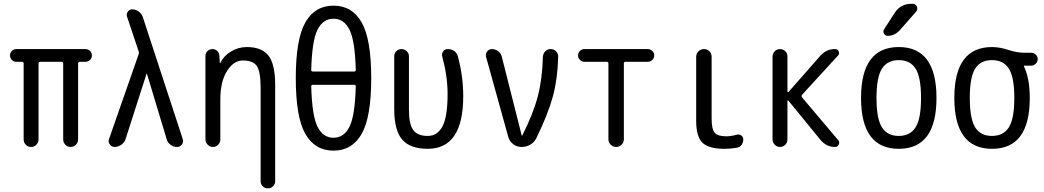

<svg xmlns="http://www.w3.org/2000/svg" viewBox="-20 -780 5540 1019"><path d="M66.4 -452.1Q52.7 -452.1 43 -461.9Q33.2 -471.7 33.2 -485.8Q33.2 -500 43 -509.8Q52.7 -519.5 67.4 -519.5H433.6Q447.3 -519.5 457.5 -509.8Q467.8 -500 467.8 -485.8Q467.8 -471.7 458 -461.9Q448.2 -452.1 433.6 -452.1H404.3Q395.5 -452.1 394.5 -443.4V-40Q394.5 -24.4 383.3 -12.2Q372.1 0 355 0Q337.9 0 326.7 -12.2Q315.4 -24.4 315.4 -40V-443.4Q315.4 -452.1 306.6 -452.1H194.3Q185.5 -452.1 184.6 -443.4V-40Q184.6 -24.4 173.3 -12.2Q162.1 0 145 0Q127.9 0 116.7 -12.2Q105.5 -24.4 105.5 -40V-443.4Q105.5 -452.1 95.7 -452.1Z M587.9 0Q572.3 0 562.5 -13.7Q552.7 -27.3 558.6 -42L715.8 -492.2Q718.8 -500 715.8 -507.8L654.3 -691.4Q649.4 -705.1 658.2 -717.8Q667 -730.5 681.6 -730.5Q699.2 -730.5 715.3 -719.2Q731.4 -708 737.3 -691.4L950.2 -41Q955.1 -26.4 945.3 -13.2Q935.5 0 919.9 0Q900.4 0 884.8 -11.7Q869.1 -23.4 864.3 -42L759.8 -388.7Q759.8 -389.6 758.8 -389.6Q757.8 -389.6 757.8 -388.7L646.5 -42Q640.6 -23.4 623.5 -11.7Q606.4 0 587.9 0Z M1070.3 -40V-483.4Q1070.3 -498 1081.1 -508.8Q1091.8 -519.5 1107.4 -519.5Q1123 -519.5 1133.3 -509.3Q1143.6 -499 1144.5 -483.4L1146.5 -446.3Q1146.5 -445.3 1147.5 -445.3Q1149.4 -445.3 1149.4 -446.3Q1168 -484.4 1206.5 -507.3Q1245.1 -530.3 1290 -530.3Q1369.1 -530.3 1404.8 -484.9Q1440.4 -439.5 1440.4 -330.1V181.6Q1440.4 197.3 1429.2 208.5Q1418 219.7 1401.9 219.7Q1385.7 219.7 1374.5 209Q1363.3 198.2 1363.3 181.6V-311.5Q1363.3 -399.4 1343.3 -429.2Q1323.2 -459 1269.5 -459Q1219.7 -459 1184.6 -402.8Q1149.4 -346.7 1149.4 -252V-40Q1149.4 -23.4 1137.7 -11.7Q1126 0 1109.9 0Q1093.8 0 1082 -12.2Q1070.3 -24.4 1070.3 -40Z M1640.6 -330.1Q1631.8 -330.1 1631.8 -322.3Q1635.7 -167 1665 -107.9Q1694.3 -48.8 1750 -48.8Q1805.7 -48.8 1835 -107.9Q1864.3 -167 1868.2 -322.3Q1868.2 -330.1 1859.4 -330.1ZM1631.8 -408.2Q1631.8 -400.4 1640.6 -400.4H1859.4Q1868.2 -400.4 1868.2 -408.2Q1864.3 -563.5 1835 -622.1Q1805.7 -680.7 1750 -680.7Q1694.3 -680.7 1665 -622.1Q1635.7 -563.5 1631.8 -408.2ZM1899.4 -69.3Q1848.6 19.5 1750 19.5Q1651.4 19.5 1600.6 -69.3Q1549.8 -158.2 1549.8 -365.2Q1549.8 -572.3 1600.6 -661.1Q1651.4 -750 1750 -750Q1848.6 -750 1899.4 -661.1Q1950.2 -572.3 1950.2 -365.2Q1950.2 -158.2 1899.4 -69.3Z M2250 9.8Q2157.2 9.8 2114.7 -39.1Q2072.3 -87.9 2072.3 -200.2V-481.4Q2072.3 -497.1 2083.5 -508.3Q2094.7 -519.5 2110.8 -519.5Q2127 -519.5 2138.7 -508.3Q2150.4 -497.1 2150.4 -481.4V-196.3Q2150.4 -121.1 2173.3 -89.8Q2196.3 -58.6 2250 -58.6Q2301.8 -58.6 2328.6 -109.9Q2355.5 -161.1 2355.5 -282.2Q2355.5 -374 2327.1 -480.5Q2323.2 -495.1 2332 -507.3Q2340.8 -519.5 2357.4 -519.5Q2376 -519.5 2391.1 -508.8Q2406.2 -498 2410.2 -480.5Q2438.5 -375 2438.5 -269.5Q2438.5 9.8 2250 9.8Z M2677.7 -52.7 2559.6 -478.5Q2555.7 -494.1 2565.4 -506.8Q2575.2 -519.5 2590.8 -519.5Q2609.4 -519.5 2624.5 -507.8Q2639.6 -496.1 2643.6 -477.5L2749 -60.5Q2749 -59.6 2750 -59.6Q2752 -59.6 2752 -61.5Q2809.6 -174.8 2834 -268.1Q2858.4 -361.3 2861.3 -478.5Q2862.3 -495.1 2873.5 -507.3Q2884.8 -519.5 2902.3 -519.5Q2919.9 -519.5 2931.6 -507.3Q2943.4 -495.1 2942.4 -477.5Q2939.5 -362.3 2914.6 -269.5Q2889.6 -176.8 2828.1 -49.8Q2817.4 -26.4 2795.9 -13.2Q2774.4 0 2748 0Q2723.6 0 2704.1 -14.6Q2684.6 -29.3 2677.7 -52.7Z M3082 -452.1Q3068.4 -452.1 3058.1 -461.9Q3047.9 -471.7 3047.9 -485.8Q3047.9 -500 3058.1 -509.8Q3068.4 -519.5 3082 -519.5H3418Q3431.6 -519.5 3441.9 -509.8Q3452.1 -500 3452.1 -485.8Q3452.1 -471.7 3441.9 -461.9Q3431.6 -452.1 3418 -452.1H3299.8Q3291 -452.1 3291 -443.4V-41Q3291 -24.4 3278.8 -12.2Q3266.6 0 3250 0Q3233.4 0 3221.2 -12.2Q3209 -24.4 3209 -41V-443.4Q3209 -452.1 3200.2 -452.1Z M3825.2 9.8Q3741.2 9.8 3708 -22.5Q3674.8 -54.7 3674.8 -139.6V-478.5Q3674.8 -495.1 3687 -507.3Q3699.2 -519.5 3716.3 -519.5Q3733.4 -519.5 3745.1 -507.8Q3756.8 -496.1 3756.8 -478.5V-150.4Q3756.8 -94.7 3772.9 -75.7Q3789.1 -56.6 3835 -56.6Q3860.4 -56.6 3891.6 -65.4Q3904.3 -68.4 3914.6 -60.5Q3924.8 -52.7 3924.8 -40Q3924.8 -24.4 3916 -11.7Q3907.2 1 3891.6 3.9Q3859.4 9.8 3825.2 9.8Z M4080.1 -40V-480.5Q4080.1 -496.1 4091.8 -507.8Q4103.5 -519.5 4119.6 -519.5Q4135.7 -519.5 4147.5 -508.3Q4159.2 -497.1 4159.2 -480.5V-293.9Q4159.2 -292 4161.6 -291Q4164.1 -290 4165 -292L4335 -485.4Q4367.2 -520.5 4413.1 -519.5Q4425.8 -519.5 4431.2 -507.3Q4436.5 -495.1 4427.7 -485.4L4236.3 -276.4Q4232.4 -270.5 4236.3 -263.7L4428.7 -36.1Q4437.5 -26.4 4431.6 -13.2Q4425.8 0 4412.1 0Q4366.2 0 4335 -37.1L4164.1 -246.1Q4162.1 -248 4160.6 -247.1Q4159.2 -246.1 4159.2 -244.1V-40Q4159.2 -23.4 4147.5 -11.7Q4135.7 0 4119.6 0Q4103.5 0 4091.8 -12.2Q4080.1 -24.4 4080.1 -40Z M4839.4 -415.5Q4810.5 -460.9 4750 -460.9Q4689.5 -460.9 4660.6 -415.5Q4631.8 -370.1 4631.8 -260.3Q4631.8 -150.4 4660.6 -104.5Q4689.5 -58.6 4750 -58.6Q4810.5 -58.6 4839.4 -104.5Q4868.2 -150.4 4868.2 -260.3Q4868.2 -370.1 4839.4 -415.5ZM4950.2 -260.3Q4950.2 9.8 4750 9.8Q4549.8 9.8 4549.8 -260.3Q4549.8 -530.3 4750 -530.3Q4950.2 -530.3 4950.2 -260.3ZM4817.4 -759.8H4823.2Q4839.8 -759.8 4846.2 -745.6Q4852.5 -731.4 4841.8 -717.8L4755.9 -620.1Q4728.5 -589.8 4690.4 -589.8Q4677.7 -589.8 4671.4 -602.1Q4665 -614.3 4671.9 -624L4728.5 -711.9Q4759.8 -759.8 4817.4 -759.8Z M5334.5 -415.5Q5305.7 -460.9 5244.6 -460.9Q5183.6 -460.9 5155.3 -415.5Q5127 -370.1 5127 -260.3Q5127 -150.4 5155.3 -104.5Q5183.6 -58.6 5244.6 -58.6Q5305.7 -58.6 5334.5 -104.5Q5363.3 -150.4 5363.3 -260.3Q5363.3 -370.1 5334.5 -415.5ZM5245.1 -530.3Q5285.2 -530.3 5331.5 -515.1Q5377.9 -500 5417 -500H5453.1Q5466.8 -500 5477.1 -490.2Q5487.3 -480.5 5487.3 -466.3Q5487.3 -452.1 5477.1 -441.9Q5466.8 -431.6 5453.1 -431.6H5415Q5414.1 -431.6 5414.1 -430.7V-428.7Q5445.3 -363.3 5445.3 -259.8Q5445.3 9.8 5245.1 9.8Q5044.9 9.8 5044.9 -260.3Q5044.9 -530.3 5245.1 -530.3Z"/></svg>

Font: Rounded Mgen+ 2m regular
Style: Regular
Weight: 400
Designer: [Source Han Sans]
Ryoko NISHIZUKA  (kana & ideographs); Paul D. Hunt (Latin, Greek & Cyrillic); Wenlong ZHANG  (bopomofo
Version: Version 1.059.20150602